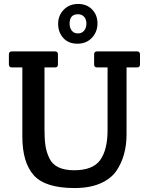

<svg xmlns="http://www.w3.org/2000/svg" viewBox="-20 -939 753 971"><path d="M205 -598V-284Q205 -234 210 -201.5Q215 -169 230 -138Q259 -78 354.5 -78Q450 -78 487 -130Q524 -182 524 -281V-598H471Q456 -598 456 -613V-664Q456 -679 471 -679H673Q688 -679 688 -664V-613Q688 -598 673 -598H620V-260Q620 -150 568 -74Q540 -34 486.5 -11Q433 12 357 12Q209 12 151 -52.5Q93 -117 93 -249V-598H40Q25 -598 25 -613V-664Q25 -679 40 -679H258Q273 -679 273 -664V-613Q273 -598 258 -598ZM473 -820.5Q473 -778 445 -748Q417 -718 371.5 -718Q326 -718 300 -747Q274 -776 274 -818.5Q274 -861 302.5 -890Q331 -919 375 -919Q419 -919 446 -891Q473 -863 473 -820.5ZM374 -867Q332 -867 332 -819Q332 -798 343 -784Q354 -770 374 -770Q394 -770 405.5 -784Q417 -798 417 -819.5Q417 -841 405.5 -854Q394 -867 374 -867Z"/></svg>

Font: Crete Round
Style: Regular
Weight: 400
Designer: Veronika Burian
Foundry: TypeTogether
Version: Version 1.001